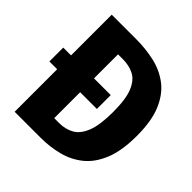

<svg xmlns="http://www.w3.org/2000/svg" viewBox="-190 -853 994 994"><g transform="rotate(45 307.5 -355.5)"><path d="M602.6 -359Q602.6 -250.8 574.1 -180.5Q545.6 -110.3 496.9 -71Q448.2 -31.8 386.4 -15.9Q324.6 0 258.5 0H66.7V-311.3H9.7V-412.8H66.7V-710.8H246.2Q314.4 -710.8 378.2 -696.7Q442.1 -682.6 492.6 -644.9Q543.1 -607.2 572.8 -538.2Q602.6 -469.2 602.6 -359ZM357.4 -412.8V-311.3H234.9V-121.5H270.8Q317.4 -121.5 352.8 -141.8Q388.2 -162.1 408.2 -213.8Q428.2 -265.6 428.2 -359Q428.2 -454.9 407.4 -504.1Q386.7 -553.3 351 -571Q315.4 -588.7 270.8 -588.7H234.9V-412.8Z"/></g></svg>

Font: FiraCode Nerd Font
Style: Bold
Weight: 700
Designer: Carrois Corporate, Edenspiekermann AG, Nikita Prokopov
Foundry: Carrois Corporate, Edenspiekermann AG, Nikita Prokopov
Version: Version 6.002;Nerd Fonts 2.1.0